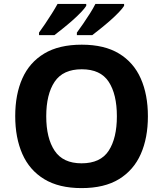

<svg xmlns="http://www.w3.org/2000/svg" viewBox="-20 -954 836 984"><path d="M738 -358Q738 -247 701.5 -164.5Q665 -82 590 -36Q515 10 398 10Q282 10 206.5 -36Q131 -82 94.5 -165Q58 -248 58 -359Q58 -470 94.5 -552Q131 -634 206.5 -679.5Q282 -725 399 -725Q515 -725 590 -679.5Q665 -634 701.5 -551.5Q738 -469 738 -358ZM217 -358Q217 -246 260 -181.5Q303 -117 398 -117Q495 -117 537 -181.5Q579 -246 579 -358Q579 -471 537 -535Q495 -599 399 -599Q303 -599 260 -535Q217 -471 217 -358ZM616 -924Q608 -911 589 -891Q570 -871 545 -849Q520 -827 495.5 -807.5Q471 -788 453 -774H374V-787Q388 -806 406 -832Q424 -858 441 -885Q458 -912 469 -934H616ZM422 -924Q414 -911 395 -891Q376 -871 351 -849Q326 -827 301.5 -807.5Q277 -788 259 -774H180V-787Q194 -806 211.5 -832Q229 -858 246 -885Q263 -912 275 -934H422Z"/></svg>

Font: Noto Sans Vithkuqi
Style: Bold
Weight: 700
Version: Version 1.001; ttfautohint (v1.8.4.7-5d5b)